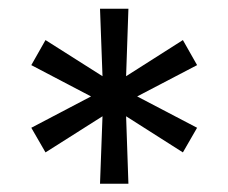

<svg xmlns="http://www.w3.org/2000/svg" viewBox="-20 -748 534 449"><path d="M213.9 -318.4 219.7 -476.1 86.4 -391.6 53.2 -449.2 192.9 -522.5 53.2 -595.7 86.4 -654.3 219.7 -569.8 213.9 -727.5H280.3L274.9 -569.8L407.7 -654.3L440.9 -595.7L300.8 -522.5L440.9 -449.2L407.7 -391.6L274.9 -476.1L280.3 -318.4Z"/></svg>

Font: V-Inter
Style: Regular-375
Weight: 375
Designer: Rasmus Andersson
Foundry: rsms
Version: Version 4.000;git-4146feb